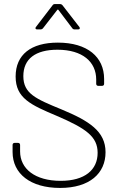

<svg xmlns="http://www.w3.org/2000/svg" viewBox="-20 -918 583 946"><path d="M163 -773H179C184 -773 189 -775 192 -779L262 -869C264 -872 267 -871 268 -869L336 -779C339 -774 344 -773 349 -773H365C373 -773 376 -779 371 -785L288 -892C285 -896 280 -898 275 -898H252C247 -898 242 -897 239 -892L157 -785C152 -779 155 -773 163 -773ZM276 8C422 8 500 -64 500 -168C500 -271 420 -322 283 -379C156 -431 95 -457 95 -543C95 -628 155 -673 263 -673C387 -673 454 -613 454 -526V-505C454 -499 458 -495 464 -495H483C489 -495 493 -499 493 -505V-529C493 -637 411 -708 265 -708C133 -708 57 -649 57 -541C57 -434 132 -401 260 -347C404 -285 461 -245 461 -165C461 -81 398 -27 279 -27C153 -27 79 -86 79 -172V-204C79 -210 75 -214 69 -214H52C46 -214 42 -210 42 -204V-169C42 -62 130 8 276 8Z"/></svg>

Font: Barlow ExtraLight
Style: Regular
Weight: 275
Designer: Jeremy Tribby
Foundry: Tribby Type
Version: Version 1.422;hotconv 1.0.109;makeotfexe 2.5.65596